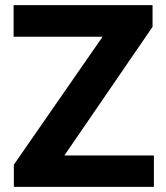

<svg xmlns="http://www.w3.org/2000/svg" viewBox="-20 -731 648 751"><path d="M231.9 -123 576.7 -626V-710.9H33.2V-587.4H381.3L34.2 -86.9V0H582V-123Z"/></svg>

Font: Vazirmatn ExtraBold
Style: Regular
Weight: 800
Designer: Saber Rastikerdar
Foundry: Saber Rastikerdar
Version: Version 33.003